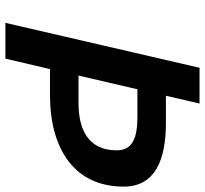

<svg xmlns="http://www.w3.org/2000/svg" viewBox="-44 -718 762 714"><g transform="rotate(90 337.0 -361.0)"><path d="M65 0H198L237 -166H338C515 -166 674 -244 674 -440C674 -556 576 -597 437 -597H336L365 -722H232ZM261 -272 312 -491H414C493 -491 539 -473 539 -414C539 -307 460 -272 363 -272Z"/></g></svg>

Font: Perun SemiBold Italic
Style: Regular
Weight: 400
Italic angle: -12°
Foundry: Copyright (c) Stefan Peev, Context Ltd, 2016
Version: Version 1.026